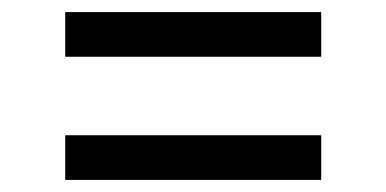

<svg xmlns="http://www.w3.org/2000/svg" viewBox="-20 -499 640 318"><path d="M88 -405V-479H512V-405ZM512 -201H88V-275H512Z"/></svg>

Font: Iosevka Fixed Extended
Style: Regular
Weight: 400
Width: 7
Monospace: yes
Designer: Belleve Invis
Foundry: Belleve Invis
Version: Version 24.1.1; ttfautohint (v1.8.4)